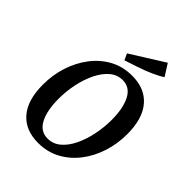

<svg xmlns="http://www.w3.org/2000/svg" viewBox="-220 -875 1001 1001"><g transform="rotate(45 280.5 -375.0)"><path d="M240 12Q146 12 94.5 -47.5Q43 -107 43 -221Q43 -293 64 -357.5Q85 -422 124 -473Q163 -524 217.5 -553.5Q272 -583 340 -583Q434 -583 485.5 -523Q537 -463 537 -349Q537 -278 516 -213Q495 -148 456 -97.5Q417 -47 362.5 -17.5Q308 12 240 12ZM259 -39Q299 -39 330 -65Q361 -91 382.5 -135Q404 -179 415.5 -233.5Q427 -288 427 -344Q427 -430 400.5 -481Q374 -532 321 -532Q281 -532 250 -505.5Q219 -479 197.5 -435Q176 -391 164.5 -337Q153 -283 153 -227Q153 -140 179.5 -89.5Q206 -39 259 -39ZM254 -611 238 -646 423 -762 464 -697Q441 -681 404.5 -665Q368 -649 328 -635.5Q288 -622 254 -611Z"/></g></svg>

Font: Yrsa Medium
Style: Italic
Weight: 500
Italic angle: -7.10001°
Designer: Anna Giedrys (Yrsa+Rasa design), David Brezina (Yrsa art-direction, Rasa art-direction, design)
Foundry: Rosetta Type Foundry
Version: Version 2.004